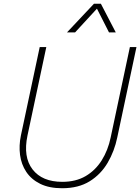

<svg xmlns="http://www.w3.org/2000/svg" viewBox="-20 -990 745 1020"><path d="M310 10Q241 10 193.5 -13.5Q146 -37 119.5 -77Q93 -117 86.5 -167Q80 -217 91 -270L191 -740H226L126 -270Q102 -156 153 -90Q204 -24 311 -24Q383 -24 435 -54.5Q487 -85 520.5 -138.5Q554 -192 568 -260L670 -740H705L603 -260Q588 -187 552 -125.5Q516 -64 456.5 -27Q397 10 310 10ZM379 -818H336L479 -970H516L595 -818H559L495 -944Z"/></svg>

Font: Be Vietnam Pro Variable Thin
Style: Italic
Weight: 100
Italic angle: -12°
Designer: Lam Bao, Tony Le, Vietanh Nguyen
Foundry: Yellow Type Foundry
Version: Version 1.002